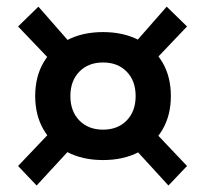

<svg xmlns="http://www.w3.org/2000/svg" viewBox="-20 -635 626 586"><path d="M294.4 -146.5Q231.9 -146.5 185.3 -170.9Q138.7 -195.3 113 -239.3Q87.4 -283.2 87.4 -341.8Q87.4 -400.9 113 -444.6Q138.7 -488.3 185.3 -512.7Q231.9 -537.1 294.4 -537.1Q356.9 -537.1 403.6 -512.7Q450.2 -488.3 475.8 -444.6Q501.5 -400.9 501.5 -341.8Q501.5 -283.2 475.8 -239.3Q450.2 -195.3 403.6 -170.9Q356.9 -146.5 294.4 -146.5ZM91.8 -68.8 35.2 -128.4 131.3 -229.5 201.2 -187.5ZM494.1 -68.8 382.8 -190.4 445.3 -239.7 550.8 -128.4ZM294.4 -239.3Q339.4 -239.3 366.7 -267.3Q394 -295.4 394 -341.8Q394 -388.2 366.7 -416.3Q339.4 -444.3 294.4 -444.3Q249.5 -444.3 222.2 -416.3Q194.8 -388.2 194.8 -341.8Q194.8 -295.4 222.2 -267.3Q249.5 -239.3 294.4 -239.3ZM132.8 -452.1 35.2 -554.2 97.2 -614.7 204.6 -492.2ZM453.6 -452.1 383.8 -495.1 488.8 -614.7 550.8 -554.2Z"/></svg>

Font: Cascadia Mono PL
Style: Regular
Weight: 400
Monospace: yes
Designer: Aaron Bell
Foundry: Saja Typeworks
Version: Version 2102.003